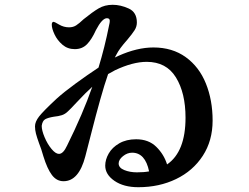

<svg xmlns="http://www.w3.org/2000/svg" viewBox="-20 -774 1040 801"><path d="M867 -271Q867 -187 826 -124Q785 -61 714.5 -27Q644 7 557 7Q496 7 457.5 -19.5Q419 -46 419 -83Q419 -108 433.5 -133.5Q448 -159 477.5 -176Q507 -193 548 -193Q600 -193 632 -161.5Q664 -130 677 -88Q754 -141 754 -283Q754 -386 714 -451Q674 -516 592 -516Q534 -516 460 -481L431 -465Q416 -422 398 -358Q380 -294 362 -223L336 -122Q309 -18 245 -18Q216 -18 196.5 -44Q177 -70 161 -122Q152 -154 143 -176Q134 -201 130 -216.5Q126 -232 126 -247Q126 -266 143 -288Q160 -310 217 -363Q247 -390 295.5 -425.5Q344 -461 391 -492Q417 -577 435 -668Q438 -680 438 -687Q438 -698 426 -698Q406 -698 380 -648Q363 -610 343 -589.5Q323 -569 292 -569Q262 -569 240.5 -587.5Q219 -606 207.5 -630.5Q196 -655 196 -671Q196 -683 204 -683Q207 -683 226.5 -671.5Q246 -660 268 -660Q285 -660 297.5 -668Q310 -676 329 -694Q366 -724 391.5 -739Q417 -754 450 -754Q483 -754 517 -738.5Q551 -723 551 -680Q551 -663 541.5 -648Q532 -633 511 -608Q478 -571 466 -547Q460 -536 459 -534L474 -541Q552 -576 620 -576Q699 -576 755 -535.5Q811 -495 839 -425.5Q867 -356 867 -271ZM365 -412Q338 -388 298 -345Q273 -318 264 -310Q252 -298 238 -293.5Q224 -289 204 -287Q180 -283 168.5 -276.5Q157 -270 154 -249Q154 -230 166 -201.5Q178 -173 195 -152.5Q212 -132 226 -132Q244 -132 260 -167Q326 -300 365 -412ZM602 -59Q586 -137 531 -137Q511 -137 493 -122.5Q475 -108 475 -92Q475 -74 498.5 -64.5Q522 -55 551 -55Q581 -55 602 -59Z"/></svg>

Font: Shippori Mincho
Style: Bold
Weight: 700
Designer: FONTDASU
Foundry: FONTDASU / Google Inc. / but / Adobe
Version: Version 3.110; ttfautohint (v1.8.3)